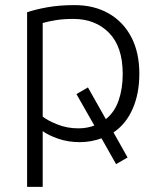

<svg xmlns="http://www.w3.org/2000/svg" viewBox="-20 -546 620 751"><path d="M86 185V-498Q118 -509 165 -517.5Q212 -526 272 -526Q348 -526 405 -493.5Q462 -461 493.5 -401Q525 -341 525 -258Q525 -180 499 -120.5Q473 -61 424 -28L479 70L434 96L377 -5Q358 2 336.5 6Q315 10 292 10Q246 10 207.5 -3.5Q169 -17 147 -33V185ZM286 -44Q321 -44 349 -55L279 -178L324 -204L394 -80Q428 -107 444 -153Q460 -199 460 -257Q460 -363 406.5 -417.5Q353 -472 267 -472Q228 -472 197.5 -467Q167 -462 147 -456V-90Q167 -74 205 -59Q243 -44 286 -44Z"/></svg>

Font: Ubuntu Sans Light
Style: Regular
Weight: 300
Designer: Dalton Maag Ltd
Foundry: Dalton Maag Ltd
Version: Version 1.006; ttfautohint (v1.8.4.7-5d5b)